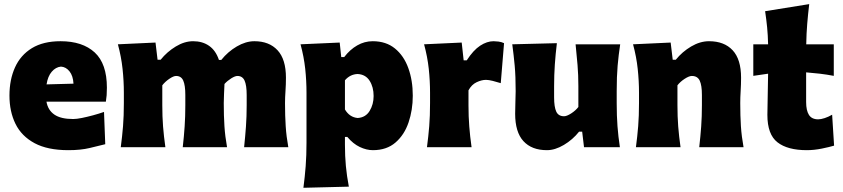

<svg xmlns="http://www.w3.org/2000/svg" viewBox="-20 -716 4099 934"><path d="M312.5 14.5Q211.5 14.5 148.2 -19.5Q85 -53.5 55.5 -113.2Q26 -173 26 -251Q26 -328.5 53 -388.2Q80 -448 135.2 -481.8Q190.5 -515.5 274.5 -515.5Q381.5 -515.5 440.8 -460.8Q500 -406 500 -289.5Q500 -268.5 498.8 -252.8Q497.5 -237 495 -221.5H206Q213 -180.5 244.2 -158.8Q275.5 -137 336 -137Q352.5 -137 378.5 -142.2Q404.5 -147.5 433 -155.2Q461.5 -163 486 -171.5L492 -14.5Q460 -6.5 416.2 4Q372.5 14.5 312.5 14.5ZM276.5 -392Q251 -389.5 231.8 -367.2Q212.5 -345 206.5 -305.5L337.5 -309Q335.5 -347 318.2 -368.8Q301 -390.5 276.5 -392Z M567.5 0Q574.5 -52.5 578.5 -102.2Q582.5 -152 582.5 -214.5V-264.5Q582.5 -322.5 576.2 -381Q570 -439.5 553.5 -500.5L736.5 -509L746.5 -425.5H761.5Q792.5 -464 835 -489.8Q877.5 -515.5 919.5 -515.5Q965 -515.5 997.2 -493Q1029.5 -470.5 1045 -424.5H1056.5Q1088.5 -464.5 1132 -490Q1175.5 -515.5 1217.5 -515.5Q1289.5 -515.5 1330.2 -471.5Q1371 -427.5 1371 -338Q1371 -305.5 1368.8 -273.8Q1366.5 -242 1366.5 -214.5Q1366.5 -152 1369.8 -102.2Q1373 -52.5 1382.5 0H1167.5Q1173 -52.5 1176.5 -100.8Q1180 -149 1180 -204V-254Q1180 -301 1169.8 -323.8Q1159.5 -346.5 1135 -346.5Q1123.5 -346.5 1104.8 -334.8Q1086 -323 1072 -307.5Q1071 -283 1069.8 -259.2Q1068.5 -235.5 1068.5 -214.5Q1068.5 -152 1071.8 -102.2Q1075 -52.5 1084.5 0H869Q875 -52.5 878.2 -100.8Q881.5 -149 881.5 -204V-254Q881.5 -301 871.5 -323.8Q861.5 -346.5 836.5 -346.5Q824 -346.5 803.5 -332.5Q783 -318.5 769.5 -301V-204Q769.5 -149 773.2 -100.8Q777 -52.5 784.5 0Z M1456 197.5Q1463 144.5 1467 92.2Q1471 40 1471 -22.5V-264.5Q1471 -322.5 1464.8 -381Q1458.5 -439.5 1442 -500.5L1632.5 -509L1640 -438.5H1654.5Q1682.5 -475 1717.8 -495.2Q1753 -515.5 1793 -515.5Q1858 -515.5 1901.2 -480.2Q1944.5 -445 1966.2 -385Q1988 -325 1988 -250.5Q1988 -181 1967.5 -120.5Q1947 -60 1904 -22.8Q1861 14.5 1794 14.5Q1763 14.5 1730.2 -1Q1697.5 -16.5 1669.5 -50H1658V-12Q1658 43 1662.5 91.2Q1667 139.5 1677 192ZM1720 -142Q1758.5 -144.5 1778 -176.2Q1797.5 -208 1797.5 -249Q1797.5 -292.5 1778 -323.2Q1758.5 -354 1719.5 -356Q1683 -354.5 1658 -325.5V-183.5Q1680.5 -145.5 1720 -142Z M2057 0Q2064 -52.5 2068 -102.2Q2072 -152 2072 -214.5V-264.5Q2072 -322.5 2065.8 -381Q2059.5 -439.5 2043 -500.5L2226 -509L2235.5 -422.5H2250.5Q2282.5 -472 2315.8 -493.8Q2349 -515.5 2381 -515.5Q2390.5 -515.5 2405 -513.8Q2419.5 -512 2432 -506L2416 -311.5Q2397 -317.5 2377 -322.5Q2357 -327.5 2344 -327.5Q2323 -327.5 2298.5 -316Q2274 -304.5 2259 -276.5V-204Q2259 -149 2262.8 -100.8Q2266.5 -52.5 2274 0Z M2640.5 14.5Q2566.5 14.5 2526.2 -29.5Q2486 -73.5 2486 -162.5Q2486 -195.5 2487.2 -220.2Q2488.5 -245 2488.5 -272.5Q2488.5 -345 2483.8 -396.5Q2479 -448 2472 -500.5L2689 -506Q2682.5 -453 2679 -402Q2675.5 -351 2675.5 -297V-242.5Q2675.5 -195.5 2686 -173Q2696.5 -150.5 2724 -150.5Q2737 -150.5 2758.5 -164.2Q2780 -178 2793.5 -195.5V-297Q2793.5 -351 2789.5 -399.5Q2785.5 -448 2780 -500.5H2997Q2989 -448 2984.5 -396.5Q2980 -345 2980 -272.5V-214.5Q2980 -152 2983.8 -102.2Q2987.5 -52.5 2995.5 0H2821L2812 -75.5H2797Q2766 -36.5 2723 -11Q2680 14.5 2640.5 14.5Z M3073.5 0Q3080.5 -52.5 3084.5 -102.2Q3088.5 -152 3088.5 -214.5V-264.5Q3088.5 -322.5 3082.2 -381Q3076 -439.5 3059.5 -500.5L3242.5 -509L3252.5 -425.5H3267.5Q3298.5 -464 3342 -489.8Q3385.5 -515.5 3429 -515.5Q3503 -515.5 3544 -471.5Q3585 -427.5 3585 -338Q3585 -305.5 3583 -273.8Q3581 -242 3581 -214.5Q3581 -152 3584.2 -102.2Q3587.5 -52.5 3597 0H3381.5Q3387.5 -52.5 3391 -100.8Q3394.5 -149 3394.5 -204V-254Q3394.5 -301 3383.8 -323.8Q3373 -346.5 3345.5 -346.5Q3332 -346.5 3310.5 -332.5Q3289 -318.5 3275.5 -301V-204Q3275.5 -149 3279.2 -100.8Q3283 -52.5 3290.5 0Z M3905 14.5Q3811 14.5 3762 -23.8Q3713 -62 3713 -157Q3713 -197.5 3714.5 -244.5Q3716 -291.5 3716.5 -357.5L3644.5 -347V-500.5H3716.5Q3715.5 -544.5 3711.8 -582.8Q3708 -621 3702 -661.5L3916.5 -696Q3910.5 -646 3906.8 -600.2Q3903 -554.5 3902 -500.5H4036V-347Q4002 -353.5 3968 -357.5Q3934 -361.5 3901.5 -364V-219.5Q3901.5 -178.5 3915.2 -157Q3929 -135.5 3960 -135.5Q3973.5 -135.5 3991.8 -141.5Q4010 -147.5 4028 -158L4037.5 -7.5Q4016 -1 3978 6.8Q3940 14.5 3905 14.5Z"/></svg>

Font: Commissioner Flair ExtraBold
Style: Regular
Weight: 800
Designer: Kostas Bartsokas
Foundry: Kostas Bartsokas
Version: Version 1.000; ttfautohint (v1.8.3)